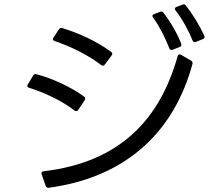

<svg xmlns="http://www.w3.org/2000/svg" viewBox="-20 -884 1040 908"><path d="M939 -699C947 -702 949 -707 946 -715C925 -762 890 -819 859 -858C855 -864 849 -865 843 -862L814 -851C806 -848 805 -842 810 -835C843 -793 873 -737 891 -692C894 -685 900 -683 907 -686ZM830 -662C837 -664 839 -670 837 -677C820 -723 786 -781 753 -824C749 -830 743 -831 737 -828L708 -817C700 -814 698 -808 704 -801C736 -757 764 -699 781 -655C784 -648 789 -646 797 -649ZM508 -622C513 -628 512 -634 505 -639C438 -688 355 -727 275 -751C268 -753 263 -751 259 -746L233 -706C228 -699 230 -693 238 -690C313 -665 397 -624 459 -576C465 -572 471 -572 476 -579ZM196 -5C199 2 204 5 211 4C592 -48 807 -275 890 -581C892 -588 890 -593 884 -597L836 -625C828 -629 822 -627 820 -618C737 -323 551 -117 186 -74C178 -73 174 -68 177 -60ZM381 -411C385 -417 384 -423 378 -427C317 -472 226 -514 152 -533C145 -535 140 -533 137 -527L111 -484C107 -477 109 -471 117 -469C189 -447 272 -408 333 -361C339 -357 345 -358 350 -364Z"/></svg>

Font: LINE Seed JP_OTF Regular
Style: Regular
Weight: 400
Designer: LY Corporation & Fontrix & Fontworks
Version: Version 1.002